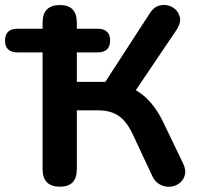

<svg xmlns="http://www.w3.org/2000/svg" viewBox="-40 -733 800 762"><path d="M198 8Q129 8 129 -62V-525H30Q-20 -525 -20 -572Q-20 -619 30 -619H129V-643Q129 -713 198 -713Q265 -713 265 -643V-619H347Q397 -619 397 -572Q397 -525 347 -525H265V-408H378L553 -678Q571 -707 596.5 -712Q622 -717 644 -704.5Q666 -692 673 -668Q680 -644 661 -615L499 -375Q563 -339 606 -252L685 -88Q699 -61 694 -40Q689 -19 673 -6.5Q657 6 636 8Q615 10 595 -0.5Q575 -11 564 -35L486 -202Q462 -252 430.5 -273.5Q399 -295 349 -295H265V-62Q265 8 198 8Z"/></svg>

Font: Chiron GoRound TC SB
Style: Regular
Weight: 500
Designer: Ryoko NISHIZUKA 西塚涼子 (kana, bopomofo & ideographs); Paul D. Hunt (Latin, Greek & Cyrillic); Sandoll Communications 산돌커뮤니
Foundry: Adobe
Version: Version 1.000;hotconv 1.1.1;makeotfexe 2.6.0